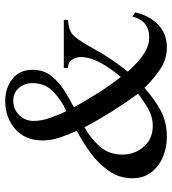

<svg xmlns="http://www.w3.org/2000/svg" viewBox="19 -671 666 744"><g transform="rotate(-90 352.0 -299.0)"><path d="M675.8 -107.9Q665 -56.2 630.1 -20.8Q595.2 14.6 540 14.6Q493.2 14.6 453.9 -12.5Q414.6 -39.6 383.8 -72.3Q340.8 -34.2 296.6 -9.8Q252.4 14.6 192.4 14.6Q152.8 14.6 116.5 -0.5Q80.1 -15.6 56.6 -45.4Q33.2 -75.2 33.2 -119.1Q33.2 -169.9 62 -210.7Q90.8 -251.5 133.5 -282.5Q176.3 -313.5 217.3 -334.5Q203.1 -364.7 191.4 -399.2Q179.7 -433.6 179.7 -466.8Q179.7 -534.2 223.9 -573Q268.1 -611.8 333.5 -611.8Q382.3 -611.8 418 -584.2Q453.6 -556.6 453.6 -504.9Q453.6 -463.9 430.4 -434.1Q407.2 -404.3 373.5 -383.1Q339.8 -361.8 308.1 -345.7Q334.5 -297.9 363.5 -252.2Q392.6 -206.5 425.8 -163.6Q442.9 -184.1 460.7 -209.7Q478.5 -235.4 490.7 -263.7Q502.9 -292 502.9 -319.3Q502.9 -337.4 492.4 -353Q481.9 -368.7 460.4 -368.7V-384.8H647V-368.7Q636.7 -368.2 619.9 -364.5Q603 -360.8 591.8 -351.6Q582 -343.8 571.3 -328.4Q560.5 -313 551 -296.6Q541.5 -280.3 535.2 -269Q497.1 -199.7 446.3 -136.7Q462.4 -118.7 483.4 -99.4Q504.4 -80.1 528.6 -66.9Q552.7 -53.7 578.1 -53.7Q644 -53.7 659.7 -119.1ZM401.9 -506.3Q401.9 -536.1 383.5 -558.3Q365.2 -580.6 333.5 -580.6Q300.8 -580.6 278.1 -557.6Q255.4 -534.7 255.4 -501.5Q255.4 -470.7 267.8 -436.3Q280.3 -401.9 293 -374.5Q334.5 -393.1 368.2 -425Q401.9 -457 401.9 -506.3ZM360.8 -97.2Q287.6 -197.3 230.5 -304.7Q188 -281.2 156.5 -245.4Q125 -209.5 125 -158.2Q125 -109.9 155.5 -75Q186 -40 236.3 -40Q271.5 -40 303.2 -58.3Q335 -76.7 360.8 -97.2Z"/></g></svg>

Font: Scheherazade New Rohingya
Style: Regular
Weight: 400
Designer: SIL International
Foundry: SIL International
Version: Version 3.000 ; LngRng